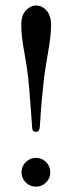

<svg xmlns="http://www.w3.org/2000/svg" viewBox="-20 -678 268 710"><path d="M113.3 -657.7Q135.7 -657.7 152.3 -638.9Q168.9 -620.1 168.9 -585Q168.9 -547.9 157.7 -483.9Q146.5 -419.9 143.1 -391.6Q137.7 -344.2 134 -302.7Q130.4 -261.2 129.2 -237.1Q127.9 -212.9 127.4 -210.4Q126 -190.4 113.3 -190.4Q100.1 -190.4 99.1 -203.1Q99.1 -203.6 94 -274.4Q88.9 -345.2 84 -391.6Q80.6 -426.8 69.6 -486.3Q58.6 -545.9 58.6 -585Q58.6 -621.6 75.7 -639.6Q92.8 -657.7 113.3 -657.7ZM75.2 -3.4Q59.6 -19 59.6 -41Q59.6 -63 75.2 -78.6Q90.8 -94.2 112.8 -94.2Q134.8 -94.2 150.4 -78.6Q166 -63 166 -41Q166 -19 150.4 -3.4Q134.8 12.2 112.8 12.2Q90.8 12.2 75.2 -3.4Z"/></svg>

Font: Libertinage
Style: b
Weight: 400
Designer: OSP
Foundry: OSP
Version: Version 1.0; 2008; OFL relea